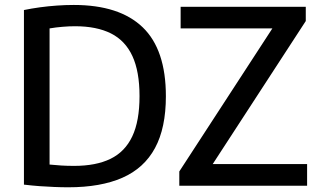

<svg xmlns="http://www.w3.org/2000/svg" viewBox="-20 -768 1320 794"><path d="M262.5 6.5Q234 6.5 204.2 5.2Q174.5 4 143.5 1.8Q112.5 -0.5 79 -4.5V-726.5Q110.5 -733 145.2 -737.8Q180 -742.5 215.5 -745Q251 -747.5 285 -747.5Q474 -747.5 570 -655.2Q666 -563 666 -370Q666 -239 621 -155.8Q576 -72.5 486.2 -33Q396.5 6.5 262.5 6.5ZM286.5 -82Q377 -82 437 -111.2Q497 -140.5 527 -204Q557 -267.5 557 -370.5Q557 -472.5 527.5 -536.2Q498 -600 438.8 -629.8Q379.5 -659.5 290.5 -659.5Q266 -659.5 238.8 -657.2Q211.5 -655 185 -650.5V-87.5Q209.5 -85 233.8 -83.5Q258 -82 286.5 -82ZM721.5 0V-59L1121 -673L1125.5 -650.5H727V-740H1244.5V-681L845 -67L841 -89.5H1250V0Z"/></svg>

Font: Encode Sans Condensed Thin Medium
Style: Regular
Weight: 500
Version: Version 3.002